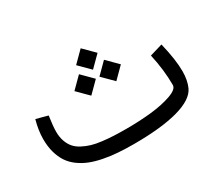

<svg xmlns="http://www.w3.org/2000/svg" viewBox="-109 -780 1113 993"><g transform="rotate(-30 447.5 -283.5)"><path d="M449.7 -87.9Q525.9 -87.9 595.2 -95.2Q664.6 -102.5 716.3 -120.6Q768.1 -138.7 768.1 -164.1Q768.1 -255.4 746.1 -352.5L821.8 -375Q847.2 -271 847.2 -201.2Q847.2 -147.5 829.6 -108.4Q804.7 -54.7 705.1 -27.3Q605.5 0 442.9 0Q390.6 0 347.7 -3.2Q304.7 -6.3 263.2 -14.4Q221.7 -22.5 189.7 -35.2Q157.7 -47.9 130.4 -67.9Q103 -87.9 85.2 -114.5Q67.4 -141.1 57.4 -177Q47.4 -212.9 47.4 -257.3Q47.9 -310.1 64 -367.2L133.3 -348.6Q124.5 -288.6 124.5 -256.3Q124.5 -224.6 133.3 -199.5Q142.1 -174.3 157 -157Q171.9 -139.6 196 -127Q220.2 -114.3 245.8 -106.7Q271.5 -99.1 306.9 -95Q342.3 -90.8 374.8 -89.4Q407.2 -87.9 449.7 -87.9ZM450.2 -566.9 514.2 -502.9 450.2 -439 386.2 -502.9ZM524.9 -455.1 588.9 -391.1 524.9 -327.1 460.9 -391.1ZM375.5 -455.1 439.5 -391.1 375.5 -327.1 311.5 -391.1Z"/></g></svg>

Font: Samim FD
Style: FD
Weight: 400
Foundry: DejaVu fonts team - Redesigned by Saber Rastikerdar
Version: Version 4.0.5